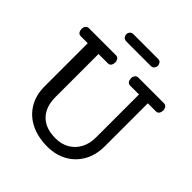

<svg xmlns="http://www.w3.org/2000/svg" viewBox="-268 -1235 1440 1440"><g transform="rotate(45 452.0 -514.5)"><path d="M460.9 12.2Q362.8 12.2 287.8 -24.2Q212.9 -60.5 170.4 -129.4Q127.9 -198.2 127.9 -294.9V-751H54.2Q35.6 -751 27.3 -764.4Q19 -777.8 19 -795.9Q19 -812 28.6 -824.5Q38.1 -836.9 55.2 -836.9H340.3Q357.4 -836.9 366.7 -824.5Q376 -812 376 -795.9Q376 -777.8 367.9 -764.4Q359.9 -751 341.3 -751H242.2V-294.9Q242.2 -190.4 298.8 -132.8Q355.5 -75.2 460.9 -75.2Q524.9 -75.2 572.3 -103.3Q619.6 -131.3 645.5 -180.7Q671.4 -230 671.4 -293.9V-751H578.1Q559.6 -751 551.3 -764.4Q543 -777.8 543 -795.9Q543 -812 552.5 -824.5Q562 -836.9 579.1 -836.9H849.1Q866.2 -836.9 875.7 -824.5Q885.3 -812 885.3 -795.9Q885.3 -777.8 877 -764.4Q868.7 -751 850.1 -751H765.1V-293.9Q765.1 -203.1 726.8 -134.3Q688.5 -65.4 620.1 -26.6Q551.8 12.2 460.9 12.2ZM324.7 -964.8Q304.7 -964.8 294.7 -977.1Q284.7 -989.3 284.7 -1003.4Q284.7 -1017.6 294.2 -1029.3Q303.7 -1041 321.8 -1041H584.5Q602.1 -1041 610.8 -1029.3Q619.6 -1017.6 619.6 -1003.4Q619.6 -989.3 610.6 -977.1Q601.6 -964.8 583.5 -964.8Z"/></g></svg>

Font: Cutive
Style: Regular
Weight: 400
Version: Version 1.100; ttfautohint (v1.8.4.7-5d5b)